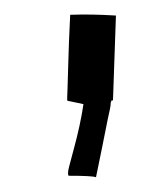

<svg xmlns="http://www.w3.org/2000/svg" viewBox="-20 -140 228 260"><path d="M130 -1Q130 -2 130.5 -2.5Q131 -3 131 -4H133L137 -119H136Q104 -121 76 -120H75V-119Q73 -78 72.5 -55.5Q72 -33 71.5 -22Q71 -11 71 -8Q71 -5 71 -4Q72 -3 74 -3L93 1Q91 15 87.5 31Q84 47 80 61.5Q76 76 73.5 86Q71 96 73 98Q105 98 110 100Q112 90 114 80.5Q116 71 118 61L126 21Q127 16 128.5 9.5Q130 3 130 -1Z"/></svg>

Font: Londrina Solid Thin
Style: Regular
Weight: 250
Designer: Marcelo Magalhaes
Foundry: Marcelo Magalhães
Version: Version 1.002